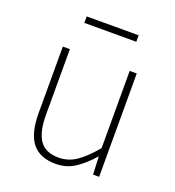

<svg xmlns="http://www.w3.org/2000/svg" viewBox="-131 -805 838 920"><g transform="rotate(20 288.5 -344.5)"><path d="M255 13Q174 13 135 -36Q96 -85 96 -188V-527H132V-192Q132 -105 161.5 -62.5Q191 -20 258 -20Q307 -20 347.5 -47.5Q388 -75 437 -133V-527H473V0H442L438 -90H436Q396 -44 353 -15.5Q310 13 255 13ZM154 -669V-702H419V-669Z"/></g></svg>

Font: Source Han Sans SC ExtraLight
Style: Regular
Weight: 250
Designer: Ryoko NISHIZUKA 西塚涼子 (kana, bopomofo & ideographs); Paul D. Hunt (Latin, Greek & Cyrillic); Sandoll Communications 산돌커뮤니
Foundry: Adobe
Version: Version 2.004;hotconv 1.0.118;makeotfexe 2.5.65603